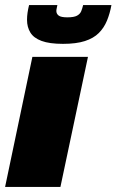

<svg xmlns="http://www.w3.org/2000/svg" viewBox="-25 -733 457 753"><path d="M-5 0 102 -510H320L212 0ZM222 -561Q169 -561 138 -572.5Q107 -584 94 -605.5Q81 -627 81 -655Q81 -669 83 -683Q85 -697 89 -713H200Q199 -707 197.5 -701Q196 -695 196 -690Q196 -679 205 -672Q214 -665 239 -665Q265 -665 277 -671.5Q289 -678 293.5 -689Q298 -700 301 -713H412Q406 -680 394.5 -652Q383 -624 362.5 -603.5Q342 -583 308 -572Q274 -561 222 -561Z"/></svg>

Font: Saira Thin Black
Style: Italic
Weight: 900
Italic angle: -12°
Version: Version 1.101